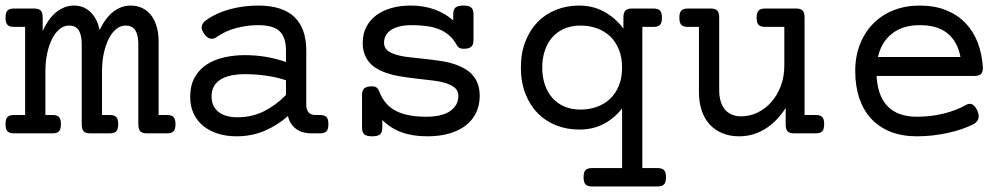

<svg xmlns="http://www.w3.org/2000/svg" viewBox="-22 -482 3640 694"><path d="M132.3 -369.6Q153.8 -417 183.1 -439.5Q212.4 -461.9 246.1 -461.9Q262.2 -461.9 276.6 -456.5Q291 -451.2 303.2 -440.2Q315.4 -429.2 324.5 -412.6Q333.5 -396 337.9 -373.5Q359.9 -418.5 388.2 -440.2Q416.5 -461.9 450.2 -461.9Q471.2 -461.9 489.5 -454.1Q507.8 -446.3 521.5 -430.2Q535.2 -414.1 543.2 -389.4Q551.3 -364.7 551.3 -331.1V-66.4H581.5Q598.1 -66.4 605.2 -59.1Q612.3 -51.8 612.3 -33.2Q612.3 -14.6 605.2 -7.3Q598.1 0 581.5 0H508.8Q492.2 0 485.1 -7.3Q478 -14.6 478 -33.2V-322.3Q478 -355 467.3 -372.3Q456.5 -389.6 431.6 -389.6Q414.1 -389.6 398.7 -377.4Q383.3 -365.2 371.8 -343.3Q360.4 -321.3 353.5 -290.8Q346.7 -260.3 346.7 -223.1V-66.4H374.5Q391.1 -66.4 398.2 -59.1Q405.3 -51.8 405.3 -33.2Q405.3 -14.6 398.2 -7.3Q391.1 0 374.5 0H304.2Q287.6 0 280.5 -7.3Q273.4 -14.6 273.4 -33.2V-322.3Q273.4 -355 262.7 -372.3Q252 -389.6 227.1 -389.6Q209.5 -389.6 194.1 -377.4Q178.7 -365.2 167.2 -343.3Q155.8 -321.3 148.9 -290.8Q142.1 -260.3 142.1 -223.1V-66.4H167.5Q184.1 -66.4 191.2 -59.1Q198.2 -51.8 198.2 -33.2Q198.2 -14.6 191.2 -7.3Q184.1 0 167.5 0H28.8Q12.2 0 5.1 -7.3Q-2 -14.6 -2 -33.2Q-2 -51.8 5.1 -59.1Q12.2 -66.4 28.8 -66.4H68.8V-384.8H28.8Q12.2 -384.8 5.1 -392.1Q-2 -399.4 -2 -418Q-2 -436.5 5.1 -443.8Q12.2 -451.2 28.8 -451.2H101.6Q118.2 -451.2 125.2 -443.8Q132.3 -436.5 132.3 -418Z M1134.3 -66.4Q1150.9 -66.4 1158 -59.1Q1165 -51.8 1165 -33.2Q1165 -14.6 1158 -7.3Q1150.9 0 1134.3 0H1103Q1087.9 0 1074.2 -3.7Q1060.5 -7.3 1049.6 -15.1Q1038.6 -22.9 1030.5 -34.7Q1022.5 -46.4 1019 -62.5Q980.5 -28.8 934.1 -9Q887.7 10.7 833.5 10.7Q796.9 10.7 766.1 1.2Q735.4 -8.3 712.9 -26.6Q690.4 -44.9 678 -71.3Q665.5 -97.7 665.5 -131.8Q665.5 -172.9 681.4 -201.7Q697.3 -230.5 724.4 -248.3Q751.5 -266.1 787.4 -274.4Q823.2 -282.7 863.3 -282.7Q902.8 -282.7 939.9 -276.4Q977.1 -270 1011.7 -257.8V-299.3Q1011.7 -346.7 989 -368.9Q966.3 -391.1 911.1 -391.1Q871.6 -391.1 831.8 -380.6Q792 -370.1 761.2 -348.1Q750 -339.8 738.3 -342.3Q726.6 -344.7 715.8 -359.9Q705.1 -375 707.3 -387Q709.5 -398.9 720.7 -407.2Q739.7 -421.4 762.7 -431.9Q785.6 -442.4 810.3 -449Q835 -455.6 860.6 -458.7Q886.2 -461.9 911.1 -461.9Q998.5 -461.9 1041.7 -420.9Q1085 -379.9 1085 -299.3V-105Q1085 -66.4 1117.2 -66.4ZM1011.7 -191.9Q978 -203.1 939.9 -208.5Q901.9 -213.9 863.8 -213.9Q837.4 -213.9 815.2 -209.5Q793 -205.1 776.9 -195.6Q760.7 -186 751.7 -170.7Q742.7 -155.3 742.7 -133.3Q742.7 -97.7 767.3 -77.9Q792 -58.1 836.4 -58.1Q888.7 -58.1 932.1 -79.8Q975.6 -101.6 1011.7 -138.7Z M1359.9 -21Q1359.9 -3.9 1351.8 3.4Q1343.8 10.7 1323.2 10.7Q1302.7 10.7 1294.7 3.4Q1286.6 -3.9 1286.6 -21V-138.2Q1286.6 -155.3 1294.7 -162.6Q1302.7 -169.9 1323.2 -169.9Q1334 -169.9 1339.8 -165Q1345.7 -160.2 1349.6 -149.9Q1367.7 -102.5 1408.7 -81.3Q1449.7 -60.1 1517.6 -60.1Q1576.2 -60.1 1605.5 -80.8Q1634.8 -101.6 1634.8 -135.3Q1634.8 -152.8 1623.5 -163.3Q1612.3 -173.8 1593.3 -180.2Q1571.8 -187.5 1543.5 -190.9Q1515.1 -194.3 1483.9 -197.8Q1452.6 -201.2 1421.6 -206.5Q1390.6 -211.9 1364.3 -222.2Q1347.7 -228.5 1334 -237.8Q1320.3 -247.1 1310.3 -259.8Q1300.3 -272.5 1294.7 -289.1Q1289.1 -305.7 1289.1 -327.1Q1289.1 -359.9 1302.2 -385Q1315.4 -410.2 1338.6 -427.2Q1361.8 -444.3 1393.3 -453.1Q1424.8 -461.9 1461.9 -461.9Q1510.7 -461.9 1549.6 -447.5Q1588.4 -433.1 1616.2 -408.2V-430.2Q1616.2 -447.3 1624.3 -454.6Q1632.3 -461.9 1652.8 -461.9Q1673.3 -461.9 1681.4 -454.6Q1689.5 -447.3 1689.5 -430.2V-337.4Q1689.5 -320.3 1681.4 -313Q1673.3 -305.7 1652.8 -305.7Q1636.2 -305.7 1629.4 -318.4Q1618.2 -339.4 1602.3 -353.5Q1586.4 -367.7 1565.7 -376Q1544.9 -384.3 1520 -387.7Q1495.1 -391.1 1466.8 -391.1Q1419.4 -391.1 1392.8 -374.5Q1366.2 -357.9 1366.2 -327.1Q1366.2 -311 1376.7 -301.3Q1387.2 -291.5 1405.8 -285.6Q1426.3 -278.8 1453.6 -275.6Q1481 -272.5 1511.2 -269.3Q1541.5 -266.1 1572.3 -261.5Q1603 -256.8 1629.4 -247.1Q1647.5 -240.2 1662.6 -230.7Q1677.7 -221.2 1688.7 -207.8Q1699.7 -194.3 1705.8 -176.5Q1711.9 -158.7 1711.9 -135.3Q1711.9 -102.5 1699.5 -75.7Q1687 -48.8 1662.8 -29.5Q1638.7 -10.3 1603.3 0.2Q1567.9 10.7 1522.5 10.7Q1469.2 10.7 1429.4 -3.9Q1389.6 -18.6 1359.9 -48.3Z M2226.6 -89.8Q2197.3 -53.2 2158.9 -33.4Q2120.6 -13.7 2071.8 -13.7Q2026.4 -13.7 1987.8 -29.1Q1949.2 -44.4 1921.1 -73.2Q1893.1 -102.1 1877 -143.6Q1860.8 -185.1 1860.8 -237.8Q1860.8 -290.5 1877 -332Q1893.1 -373.5 1921.1 -402.3Q1949.2 -431.2 1987.8 -446.5Q2026.4 -461.9 2071.8 -461.9Q2120.6 -461.9 2160.9 -440.2Q2201.2 -418.5 2231.4 -378.9V-418Q2231.4 -436.5 2238.5 -443.8Q2245.6 -451.2 2262.2 -451.2H2339.8Q2356.4 -451.2 2363.5 -443.8Q2370.6 -436.5 2370.6 -418Q2370.6 -399.4 2363.5 -392.1Q2356.4 -384.8 2339.8 -384.8H2299.8V125.5H2354.5Q2371.1 125.5 2378.2 132.8Q2385.3 140.1 2385.3 158.7Q2385.3 177.2 2378.2 184.6Q2371.1 191.9 2354.5 191.9H2118.2Q2101.6 191.9 2094.5 184.6Q2087.4 177.2 2087.4 158.7Q2087.4 140.1 2094.5 132.8Q2101.6 125.5 2118.2 125.5H2226.6ZM2226.6 -237.8Q2226.6 -273.9 2215.3 -302.2Q2204.1 -330.6 2184.1 -349.9Q2164.1 -369.1 2136.5 -379.4Q2108.9 -389.6 2076.7 -389.6Q2043.5 -389.6 2017.6 -378.4Q1991.7 -367.2 1974.1 -346.9Q1956.5 -326.7 1947.3 -298.8Q1938 -271 1938 -237.8Q1938 -204.6 1947.3 -176.8Q1956.5 -148.9 1974.1 -128.7Q1991.7 -108.4 2017.6 -97.2Q2043.5 -85.9 2076.7 -85.9Q2108.9 -85.9 2136.5 -96.2Q2164.1 -106.4 2184.1 -125.7Q2204.1 -145 2215.3 -173.3Q2226.6 -201.7 2226.6 -237.8Z M2926.3 -66.4Q2942.9 -66.4 2950 -59.1Q2957 -51.8 2957 -33.2Q2957 -14.6 2950 -7.3Q2942.9 0 2926.3 0H2848.6Q2832 0 2825 -7.1Q2817.9 -14.2 2817.9 -32.7V-91.8Q2785.6 -41.5 2742.7 -15.4Q2699.7 10.7 2649.4 10.7Q2615.7 10.7 2588.9 -0.5Q2562 -11.7 2543.2 -32.2Q2524.4 -52.7 2514.4 -82.3Q2504.4 -111.8 2504.4 -148.4V-384.8H2464.4Q2447.8 -384.8 2440.7 -392.1Q2433.6 -399.4 2433.6 -418Q2433.6 -436.5 2440.7 -443.8Q2447.8 -451.2 2464.4 -451.2H2546.9Q2563.5 -451.2 2570.6 -443.8Q2577.6 -436.5 2577.6 -418V-155.8Q2577.6 -134.8 2582.5 -117.4Q2587.4 -100.1 2597.2 -87.6Q2606.9 -75.2 2621.8 -68.4Q2636.7 -61.5 2656.7 -61.5Q2688 -61.5 2716.3 -75.2Q2744.6 -88.9 2766.1 -113.3Q2787.6 -137.7 2800.3 -171.4Q2813 -205.1 2813 -245.1V-384.8H2743.7Q2727.1 -384.8 2720 -392.1Q2712.9 -399.4 2712.9 -418Q2712.9 -436.5 2720 -443.8Q2727.1 -451.2 2743.7 -451.2H2855.5Q2872.1 -451.2 2879.2 -443.8Q2886.2 -436.5 2886.2 -418V-66.4Z M3146.5 -207.5Q3150.4 -133.8 3187.3 -96.9Q3224.1 -60.1 3292.5 -60.1Q3341.8 -60.1 3388.2 -71.3Q3434.6 -82.5 3468.3 -102.1Q3483.9 -110.8 3494.4 -103.5Q3504.9 -96.2 3511.2 -80.6Q3518.1 -64.9 3514.2 -52.5Q3510.3 -40 3494.1 -31.7Q3475.1 -22.5 3451.9 -14.6Q3428.7 -6.8 3402.6 -1.2Q3376.5 4.4 3348.6 7.6Q3320.8 10.7 3292.5 10.7Q3238.8 10.7 3197.3 -5.6Q3155.8 -22 3127.4 -52.5Q3099.1 -83 3084.2 -126.7Q3069.3 -170.4 3069.3 -225.6Q3069.3 -278.8 3086.7 -322.5Q3104 -366.2 3134.8 -397.2Q3165.5 -428.2 3208.3 -445.1Q3251 -461.9 3302.2 -461.9Q3356.4 -461.9 3397.9 -445.1Q3439.5 -428.2 3468 -398.4Q3496.6 -368.7 3512.2 -327.6Q3527.8 -286.6 3530.8 -237.8Q3530.8 -221.2 3523.7 -214.4Q3516.6 -207.5 3500 -207.5ZM3302.2 -391.1Q3241.2 -391.1 3202.4 -360.6Q3163.6 -330.1 3151.4 -275.9H3449.7Q3439.5 -331.1 3403.3 -361.1Q3367.2 -391.1 3302.2 -391.1Z"/></svg>

Font: Courier Prime
Style: Regular
Weight: 400
Designer: Alan Dague-Greene
Foundry: Quote-Unquote Apps
Version: Version 1.203